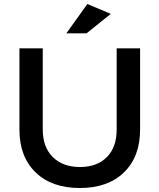

<svg xmlns="http://www.w3.org/2000/svg" viewBox="-20 -944 804 969"><path d="M78.1 -290V-700.2H195.8V-290Q195.8 -201.7 246.3 -151.4Q296.9 -101.1 383.8 -101.1Q469.7 -101.1 519.3 -151.1Q568.8 -201.2 568.8 -290V-700.2H687V-290Q687 -152.8 605.7 -74Q524.4 4.9 382.8 4.9Q241.2 4.9 159.7 -74Q78.1 -152.8 78.1 -290ZM314.9 -775.9 420.9 -923.8 539.1 -874 417 -775.9Z"/></svg>

Font: Trueno
Style: Rg
Weight: 400
Designer: Julieta Ulanovsky
Foundry: Julieta Ulanovsky
Version: Version 3.001b